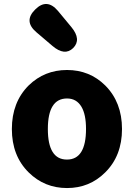

<svg xmlns="http://www.w3.org/2000/svg" viewBox="-20 -937 677 971"><path d="M125 -65Q40 -149 40 -284.5Q40 -420 125 -505Q205 -583 319 -583Q433 -583 512 -505Q597 -420 597 -284.5Q597 -149 512 -65Q433 14 319 14Q205 14 125 -65ZM415 -285Q415 -358 392 -397Q367 -439 319 -439Q222 -439 222 -284.5Q222 -130 318.5 -130Q415 -130 415 -285ZM350 -694Q307 -652 245 -705L164 -774Q98 -830 158 -889Q217 -948 273 -882L341 -800Q393 -737 350 -694Z"/></svg>

Font: Resource Han Rounded JP Heavy
Style: Regular
Weight: 900
Designer: Cyano Hao (round all glyphs); Ryoko NISHIZUKA 西塚涼子 (kana, bopomofo & ideographs); Paul D. Hunt (Latin, Greek & Cyrillic)
Foundry: Cyano Hao
Version: 0.990